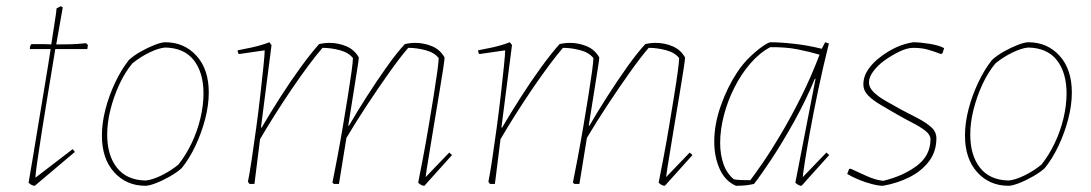

<svg xmlns="http://www.w3.org/2000/svg" viewBox="-20 -592 3511 618"><path d="M92 6Q82 6 72 -4Q77 -33 85.5 -83.5Q94 -134 104 -195.5Q114 -257 124.5 -319Q135 -381 143 -434H76Q76 -445 81 -450Q99 -450 115 -450Q131 -450 145 -449Q152 -495 157 -526.5Q162 -558 162 -565L176 -572L182 -568Q173 -516 161 -449Q183 -449 206 -449.5Q229 -450 257 -453L263 -447L261 -434H158Q147 -367 135.5 -297.5Q124 -228 114.5 -168Q105 -108 99.5 -68.5Q94 -29 94 -20L214 -112L221 -103Z M448 6Q387 6 347.5 -37.5Q308 -81 308 -156Q308 -196 319.5 -240.5Q331 -285 351 -327Q371 -369 395 -399Q410 -413 433 -426Q456 -439 478 -447.5Q500 -456 512 -456Q573 -456 612.5 -412.5Q652 -369 652 -294Q652 -254 640.5 -209.5Q629 -165 609.5 -123.5Q590 -82 565 -51Q551 -38 527.5 -24.5Q504 -11 482 -2.5Q460 6 448 6ZM449 -11Q470 -13 499 -27Q528 -41 554 -62Q578 -92 596.5 -130.5Q615 -169 625 -211Q635 -253 635 -291Q635 -358 604 -398Q573 -438 511 -439Q490 -437 461 -423Q432 -409 406 -388Q382 -359 364 -320Q346 -281 335.5 -239Q325 -197 325 -159Q325 -92 356.5 -52Q388 -12 449 -11Z M1346 6Q1336 6 1326 -4Q1333 -39 1342 -86.5Q1351 -134 1359.5 -184.5Q1368 -235 1375.5 -281.5Q1383 -328 1387.5 -361Q1392 -394 1392 -405Q1378 -423 1349.5 -430.5Q1321 -438 1294 -438Q1268 -408 1232.5 -358Q1197 -308 1160.5 -252.5Q1124 -197 1095 -148L1071 0H1055Q1053 -1 1050 -4Q1057 -39 1066 -86.5Q1075 -134 1083.5 -184.5Q1092 -235 1099.5 -281.5Q1107 -328 1111.5 -361Q1116 -394 1116 -405Q1102 -423 1073.5 -430.5Q1045 -438 1018 -438Q998 -415 972 -380Q946 -345 918.5 -304.5Q891 -264 864.5 -222Q838 -180 817 -144L799 0H783L778 -7Q783 -31 790 -77.5Q797 -124 804.5 -179Q812 -234 818 -287Q824 -340 828 -379Q832 -418 832 -430L749 -418Q745 -422 745 -430Q762 -433 791.5 -439.5Q821 -446 847 -456L854 -447L820 -182L822 -181Q849 -227 881.5 -278Q914 -329 947.5 -375Q981 -421 1007 -450Q1015 -452 1023.5 -453Q1032 -454 1040 -454Q1069 -454 1095 -443Q1121 -432 1135 -407Q1135 -401 1129.5 -367Q1124 -333 1116.5 -285Q1109 -237 1101 -188L1103 -187Q1129 -232 1161 -282Q1193 -332 1225 -377Q1257 -422 1283 -450Q1291 -452 1299.5 -453Q1308 -454 1316 -454Q1345 -454 1371 -443Q1397 -432 1411 -407Q1411 -400 1406 -367.5Q1401 -335 1393.5 -290Q1386 -245 1378 -197Q1371 -154 1364.5 -115Q1358 -76 1354 -50.5Q1350 -25 1350 -22L1426 -101L1435 -93Z M2120 6Q2110 6 2100 -4Q2107 -39 2116 -86.5Q2125 -134 2133.5 -184.5Q2142 -235 2149.5 -281.5Q2157 -328 2161.5 -361Q2166 -394 2166 -405Q2152 -423 2123.5 -430.5Q2095 -438 2068 -438Q2042 -408 2006.5 -358Q1971 -308 1934.5 -252.5Q1898 -197 1869 -148L1845 0H1829Q1827 -1 1824 -4Q1831 -39 1840 -86.5Q1849 -134 1857.5 -184.5Q1866 -235 1873.5 -281.5Q1881 -328 1885.5 -361Q1890 -394 1890 -405Q1876 -423 1847.5 -430.5Q1819 -438 1792 -438Q1772 -415 1746 -380Q1720 -345 1692.5 -304.5Q1665 -264 1638.5 -222Q1612 -180 1591 -144L1573 0H1557L1552 -7Q1557 -31 1564 -77.5Q1571 -124 1578.5 -179Q1586 -234 1592 -287Q1598 -340 1602 -379Q1606 -418 1606 -430L1523 -418Q1519 -422 1519 -430Q1536 -433 1565.5 -439.5Q1595 -446 1621 -456L1628 -447L1594 -182L1596 -181Q1623 -227 1655.5 -278Q1688 -329 1721.5 -375Q1755 -421 1781 -450Q1789 -452 1797.5 -453Q1806 -454 1814 -454Q1843 -454 1869 -443Q1895 -432 1909 -407Q1909 -401 1903.5 -367Q1898 -333 1890.5 -285Q1883 -237 1875 -188L1877 -187Q1903 -232 1935 -282Q1967 -332 1999 -377Q2031 -422 2057 -450Q2065 -452 2073.5 -453Q2082 -454 2090 -454Q2119 -454 2145 -443Q2171 -432 2185 -407Q2185 -400 2180 -367.5Q2175 -335 2167.5 -290Q2160 -245 2152 -197Q2145 -154 2138.5 -115Q2132 -76 2128 -50.5Q2124 -25 2124 -22L2200 -101L2209 -93Z M2349 6Q2314 -9 2296.5 -48Q2279 -87 2279 -136Q2279 -192 2300 -251.5Q2321 -311 2352 -358Q2371 -387 2394 -409Q2417 -431 2435.5 -443.5Q2454 -456 2460 -456Q2492 -456 2536.5 -451Q2581 -446 2625 -435L2636 -456L2648 -452Q2629 -376 2613.5 -302Q2598 -228 2587 -167Q2576 -106 2570 -67Q2564 -28 2564 -22L2640 -101L2649 -93L2560 6Q2550 6 2540 -4L2605 -338L2603 -339Q2574 -269 2536.5 -201.5Q2499 -134 2464 -81Q2429 -28 2407 0Q2394 3 2380.5 4.5Q2367 6 2349 6ZM2395 -12Q2409 -30 2435.5 -68.5Q2462 -107 2494 -161Q2526 -215 2558.5 -280Q2591 -345 2618 -416Q2588 -425 2548 -433Q2508 -441 2459 -440Q2425 -422 2395.5 -388Q2366 -354 2344 -310.5Q2322 -267 2310 -220.5Q2298 -174 2298 -132Q2298 -95 2308.5 -64.5Q2319 -34 2342 -15Q2350 -13 2365.5 -12.5Q2381 -12 2395 -12Z M2822 6Q2808 6 2786.5 0.5Q2765 -5 2743.5 -14Q2722 -23 2707 -32L2713 -48L2718 -49Q2741 -38 2770.5 -25Q2800 -12 2823 -10Q2886 -25 2930.5 -58Q2975 -91 2975 -144Q2975 -158 2958.5 -171Q2942 -184 2916.5 -197Q2891 -210 2865 -225Q2840 -240 2815.5 -254Q2791 -268 2775 -284Q2759 -300 2759 -320Q2759 -346 2774.5 -368.5Q2790 -391 2813 -408Q2839 -428 2865.5 -440Q2892 -452 2920 -456Q2941 -456 2972 -451Q3003 -446 3019 -437L3016 -428L3014 -421L3009 -418Q2988 -426 2967.5 -432Q2947 -438 2920 -438Q2900 -438 2875 -426Q2850 -414 2825 -396Q2805 -381 2791 -362.5Q2777 -344 2777 -327Q2777 -310 2792.5 -295Q2808 -280 2832 -266.5Q2856 -253 2881 -239Q2908 -225 2934 -211.5Q2960 -198 2977 -183Q2994 -168 2994 -147Q2994 -104 2970 -72.5Q2946 -41 2907 -21.5Q2868 -2 2822 6Z M3226 6Q3165 6 3125.5 -37.5Q3086 -81 3086 -156Q3086 -196 3097.5 -240.5Q3109 -285 3129 -327Q3149 -369 3173 -399Q3188 -413 3211 -426Q3234 -439 3256 -447.5Q3278 -456 3290 -456Q3351 -456 3390.5 -412.5Q3430 -369 3430 -294Q3430 -254 3418.5 -209.5Q3407 -165 3387.5 -123.5Q3368 -82 3343 -51Q3329 -38 3305.5 -24.5Q3282 -11 3260 -2.5Q3238 6 3226 6ZM3227 -11Q3248 -13 3277 -27Q3306 -41 3332 -62Q3356 -92 3374.5 -130.5Q3393 -169 3403 -211Q3413 -253 3413 -291Q3413 -358 3382 -398Q3351 -438 3289 -439Q3268 -437 3239 -423Q3210 -409 3184 -388Q3160 -359 3142 -320Q3124 -281 3113.5 -239Q3103 -197 3103 -159Q3103 -92 3134.5 -52Q3166 -12 3227 -11Z"/></svg>

Font: Labrada Thin
Style: Italic
Weight: 100
Italic angle: -7°
Designer: Mercedes Jáuregui
Foundry: Omnibus-Type Team
Version: Version 1.000; ttfautohint (v1.8.4.7-5d5b)